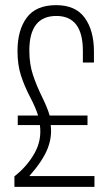

<svg xmlns="http://www.w3.org/2000/svg" viewBox="-20 -726 426 746"><path d="M198 -706Q274 -706 309.5 -656.5Q345 -607 345 -526V-483H302V-528Q302 -664 199 -664Q94 -664 94 -530Q94 -477 108 -435Q122 -393 143 -350.5Q164 -308 173 -277H320V-240H177Q183 -194 164.5 -147.5Q146 -101 94 -42H347V0H36V-41Q84 -78 113.5 -129.5Q143 -181 135 -240H49V-277H128Q119 -307 97 -349Q75 -391 61.5 -432.5Q48 -474 48 -528Q48 -609 84 -657.5Q120 -706 198 -706Z"/></svg>

Font: Bebas Neue Book
Style: Regular
Weight: 400
Designer: Ryoichi Tsunekawa
Foundry: Ryoichi Tsunekawa
Version: Version 001.003